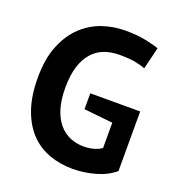

<svg xmlns="http://www.w3.org/2000/svg" viewBox="-132 -822 873 944"><g transform="rotate(20 304.5 -350.0)"><path d="M307 -365H568V-53Q526 -18 467.5 -2Q409 14 352 14Q285 14 227.5 -7Q170 -28 128 -72.5Q86 -117 62 -186Q38 -255 38 -350Q38 -449 66.5 -518.5Q95 -588 141.5 -631.5Q188 -675 246 -694.5Q304 -714 364 -714Q424 -714 469.5 -705Q515 -696 542 -686L514 -571Q489 -581 458 -586.5Q427 -592 379 -592Q336 -592 300 -579Q264 -566 237.5 -536.5Q211 -507 196.5 -461Q182 -415 182 -349Q182 -286 196 -240.5Q210 -195 235 -165.5Q260 -136 293.5 -122Q327 -108 365 -108Q391 -108 416 -114.5Q441 -121 458 -134V-266L307 -282Z"/></g></svg>

Font: PTSans
Style: Bold
Weight: 700
Designer: A.Korolkova, O.Umpeleva, V.Yefimov
Foundry: ParaType Ltd
Version: Version 2.003W OFL